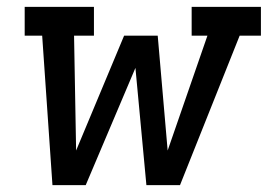

<svg xmlns="http://www.w3.org/2000/svg" viewBox="-20 -540 790 560"><path d="M133 0 103 -436H52V-520H254V-436H196L202 -101L342 -436H440L469 -101L585 -436H539V-520H741V-436H679L505 0H407L375 -342L230 0Z"/></svg>

Font: Iosevka Etoile Medium Oblique
Style: Regular
Weight: 500
Italic angle: -9°
Designer: Belleve Invis
Foundry: Belleve Invis
Version: Version 15.5.2; ttfautohint (v1.8.4)